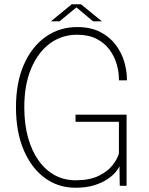

<svg xmlns="http://www.w3.org/2000/svg" viewBox="-20 -872 698 901"><path d="M334 9Q253 9 190.2 -37Q127.5 -83 91.2 -167.8Q55 -252.5 55 -368.5Q55 -485 92.2 -569.2Q129.5 -653.5 194.2 -699.2Q259 -745 341.5 -745Q406.5 -745 451.2 -721.5Q496 -698 523.5 -661Q551 -624 563.2 -581.8Q575.5 -539.5 575.5 -501Q575.5 -499.5 575.5 -498Q575.5 -496.5 575.5 -495H538Q538 -496.5 538 -498Q538 -499.5 538 -501Q538 -536 527.2 -572.2Q516.5 -608.5 493.2 -639.8Q470 -671 432.5 -690Q395 -709 341.5 -709Q270 -709 214.2 -668Q158.5 -627 126.2 -550.5Q94 -474 94 -368.5Q94 -289 111.8 -225.8Q129.5 -162.5 161.8 -117.8Q194 -73 237.8 -49.5Q281.5 -26 334.5 -26Q400.5 -26 443 -46.8Q485.5 -67.5 508.2 -96.8Q531 -126 538 -152V-300.5H334.5V-334H574V0H542L540.5 -93Q536.5 -81 522 -63.8Q507.5 -46.5 482 -29.8Q456.5 -13 419.8 -2Q383 9 334 9ZM219 -772 316.5 -852H360L458 -772H416.5L331.5 -843.5H346L259.5 -772Z"/></svg>

Font: Epilogue ExtraLight
Style: Regular
Weight: 250
Designer: Tyler Finck
Foundry: Etcetera Type Co
Version: Version 2.112